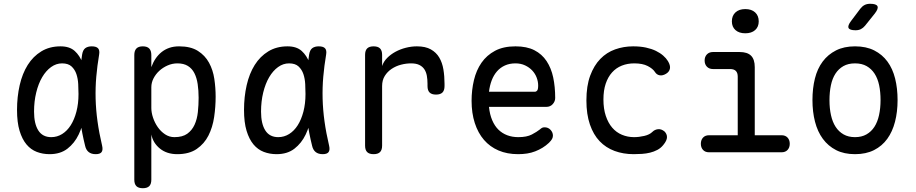

<svg xmlns="http://www.w3.org/2000/svg" viewBox="-20 -805 4840 1015"><path d="M242 10Q206 10 174.5 -2Q143 -14 120 -41.5Q97 -69 83.5 -113.5Q70 -158 70 -224Q70 -293 84 -354.5Q98 -416 126.5 -461.5Q155 -507 198.5 -533.5Q242 -560 300 -560Q348 -560 375 -535.5Q402 -511 415.5 -473.5Q429 -436 432 -391.5Q435 -347 435 -308Q435 -253 426.5 -196.5Q418 -140 396 -94Q374 -48 336.5 -19Q299 10 242 10ZM251 -80Q282 -80 308.5 -96.5Q335 -113 354 -143Q373 -173 384 -215Q395 -257 395 -308Q395 -332 393.5 -360.5Q392 -389 384 -413Q376 -437 358.5 -453.5Q341 -470 308 -470Q277 -470 250 -450.5Q223 -431 203 -397Q183 -363 171.5 -316Q160 -269 160 -215Q160 -151 182.5 -115.5Q205 -80 251 -80ZM414 -516Q418 -541 431 -550.5Q444 -560 465 -560Q489 -560 498.5 -549.5Q508 -539 504 -516Q494 -457 489 -399.5Q484 -342 485.5 -283.5Q487 -225 495.5 -163.5Q504 -102 520 -34Q525 -12 517 -1Q509 10 486 10Q463 10 449 -1Q435 -12 430 -34Q413 -102 405 -163.5Q397 -225 396 -283.5Q395 -342 400 -399.5Q405 -457 414 -516Z M735 -560Q758 -560 769 -548.5Q780 -537 780 -514V-450Q789 -475 802.5 -495Q816 -515 834 -529.5Q852 -544 875 -552Q898 -560 927 -560Q988 -560 1026 -536Q1064 -512 1085 -473.5Q1106 -435 1113 -388Q1120 -341 1120 -294Q1120 -240 1112 -186Q1104 -132 1082 -88.5Q1060 -45 1020 -17.5Q980 10 917 10Q862 10 825.5 -19.5Q789 -49 780 -94V145Q780 168 769 179Q758 190 735 190Q712 190 701 179Q690 168 690 145V-514Q690 -537 701 -548.5Q712 -560 735 -560ZM918 -470Q891 -470 866 -459Q841 -448 822 -430.5Q803 -413 791.5 -390.5Q780 -368 780 -344V-234Q780 -210 789 -183Q798 -156 814 -133Q830 -110 852.5 -95Q875 -80 902 -80Q945 -80 970 -98Q995 -116 1008.5 -145.5Q1022 -175 1026 -212.5Q1030 -250 1030 -288Q1030 -327 1025 -360.5Q1020 -394 1007.5 -418.5Q995 -443 973 -456.5Q951 -470 918 -470Z M1442 10Q1406 10 1374.5 -2Q1343 -14 1320 -41.5Q1297 -69 1283.5 -113.5Q1270 -158 1270 -224Q1270 -293 1284 -354.5Q1298 -416 1326.5 -461.5Q1355 -507 1398.5 -533.5Q1442 -560 1500 -560Q1548 -560 1575 -535.5Q1602 -511 1615.5 -473.5Q1629 -436 1632 -391.5Q1635 -347 1635 -308Q1635 -253 1626.5 -196.5Q1618 -140 1596 -94Q1574 -48 1536.5 -19Q1499 10 1442 10ZM1451 -80Q1482 -80 1508.5 -96.5Q1535 -113 1554 -143Q1573 -173 1584 -215Q1595 -257 1595 -308Q1595 -332 1593.5 -360.5Q1592 -389 1584 -413Q1576 -437 1558.5 -453.5Q1541 -470 1508 -470Q1477 -470 1450 -450.5Q1423 -431 1403 -397Q1383 -363 1371.5 -316Q1360 -269 1360 -215Q1360 -151 1382.5 -115.5Q1405 -80 1451 -80ZM1614 -516Q1618 -541 1631 -550.5Q1644 -560 1665 -560Q1689 -560 1698.5 -549.5Q1708 -539 1704 -516Q1694 -457 1689 -399.5Q1684 -342 1685.5 -283.5Q1687 -225 1695.5 -163.5Q1704 -102 1720 -34Q1725 -12 1717 -1Q1709 10 1686 10Q1663 10 1649 -1Q1635 -12 1630 -34Q1613 -102 1605 -163.5Q1597 -225 1596 -283.5Q1595 -342 1600 -399.5Q1605 -457 1614 -516Z M1955 10Q1932 10 1921 -1Q1910 -12 1910 -35V-515Q1910 -538 1921 -549Q1932 -560 1955 -560Q1978 -560 1989 -549Q2000 -538 2000 -515V-456Q2008 -480 2027 -499Q2046 -518 2071 -531.5Q2096 -545 2125.5 -552.5Q2155 -560 2184 -560Q2229 -560 2257.5 -544Q2286 -528 2302 -501Q2318 -474 2324 -438Q2330 -402 2330 -362V-350Q2330 -327 2319 -316Q2308 -305 2285 -305Q2262 -305 2251 -316Q2240 -327 2240 -350V-362Q2240 -385 2236.5 -404.5Q2233 -424 2223.5 -438.5Q2214 -453 2197 -461.5Q2180 -470 2153 -470Q2127 -470 2100 -463Q2073 -456 2050.5 -441Q2028 -426 2014 -403.5Q2000 -381 2000 -350V-35Q2000 -12 1989 -1Q1978 10 1955 10Z M2859 -132Q2878 -132 2890.5 -118.5Q2903 -105 2903 -88Q2903 -79 2898.5 -70.5Q2894 -62 2882 -50Q2866 -35 2848 -24Q2830 -13 2809.5 -5Q2789 3 2766.5 6.5Q2744 10 2719 10Q2661 10 2615.5 -9.5Q2570 -29 2538.5 -65.5Q2507 -102 2490 -154.5Q2473 -207 2473 -272Q2473 -329 2485.5 -381.5Q2498 -434 2525.5 -473.5Q2553 -513 2597 -536.5Q2641 -560 2705 -560Q2765 -560 2805 -539.5Q2845 -519 2869.5 -482Q2894 -445 2904.5 -395.5Q2915 -346 2915 -287Q2915 -269 2902 -254.5Q2889 -240 2868 -240H2565Q2569 -200 2582 -169.5Q2595 -139 2615 -119.5Q2635 -100 2661.5 -90Q2688 -80 2720 -80Q2765 -80 2791.5 -94Q2818 -108 2833 -120Q2841 -127 2846 -129.5Q2851 -132 2859 -132ZM2809 -320Q2814 -320 2819.5 -326Q2825 -332 2825 -353Q2825 -374 2817 -395Q2809 -416 2793.5 -432.5Q2778 -449 2755.5 -459.5Q2733 -470 2705 -470Q2674 -470 2649.5 -459Q2625 -448 2607.5 -428Q2590 -408 2579.5 -380.5Q2569 -353 2565 -320Z M3080 -274Q3080 -351 3100 -405Q3120 -459 3153.5 -493.5Q3187 -528 3232 -544Q3277 -560 3327 -560Q3365 -560 3395 -553.5Q3425 -547 3447.5 -536Q3470 -525 3486 -511Q3502 -497 3511 -482Q3525 -459 3521.5 -442Q3518 -425 3501 -415Q3483 -404 3467 -407Q3451 -410 3442 -425Q3431 -442 3404 -456Q3377 -470 3333 -470Q3297 -470 3267 -458Q3237 -446 3215.5 -422Q3194 -398 3182 -362.5Q3170 -327 3170 -279Q3170 -230 3182.5 -192.5Q3195 -155 3216.5 -130Q3238 -105 3268 -92.5Q3298 -80 3332 -80Q3358 -80 3386 -86.5Q3414 -93 3429 -108Q3441 -120 3458.5 -122Q3476 -124 3493 -110Q3499 -104 3502.5 -96.5Q3506 -89 3506 -80Q3506 -71 3501 -60.5Q3496 -50 3486 -38Q3473 -22 3455 -12.5Q3437 -3 3416.5 2Q3396 7 3374 8.5Q3352 10 3330 10Q3275 10 3229 -7Q3183 -24 3150 -58.5Q3117 -93 3098.5 -147Q3080 -201 3080 -274Z M4112 -90Q4132 -90 4143.5 -77.5Q4155 -65 4155 -45Q4155 -25 4143.5 -12.5Q4132 0 4112 0H3728Q3708 0 3696.5 -12.5Q3685 -25 3685 -45Q3685 -65 3696.5 -77.5Q3708 -90 3728 -90ZM3880 -40V-400Q3880 -420 3870 -430Q3860 -440 3840 -440H3749Q3729 -440 3717 -452.5Q3705 -465 3705 -485Q3705 -505 3717 -517.5Q3729 -530 3749 -530H3890Q3931 -530 3950.5 -510.5Q3970 -491 3970 -450V-40ZM3920 -629Q3887 -629 3868 -646Q3849 -663 3849 -692Q3849 -722 3868 -739.5Q3887 -757 3920 -757Q3953 -757 3972 -739.5Q3991 -722 3991 -692Q3991 -663 3972 -646Q3953 -629 3920 -629Z M4500 10Q4442 10 4400 -11.5Q4358 -33 4330 -71Q4302 -109 4288.5 -161.5Q4275 -214 4275 -276Q4275 -338 4288 -390Q4301 -442 4329 -479.5Q4357 -517 4399.5 -538.5Q4442 -560 4500 -560Q4559 -560 4601.5 -538.5Q4644 -517 4671.5 -479.5Q4699 -442 4712 -390Q4725 -338 4725 -276Q4725 -214 4711.5 -161.5Q4698 -109 4670.5 -71Q4643 -33 4600.5 -11.5Q4558 10 4500 10ZM4500 -80Q4535 -80 4560.5 -94.5Q4586 -109 4602.5 -134.5Q4619 -160 4627 -196.5Q4635 -233 4635 -276Q4635 -319 4627.5 -354.5Q4620 -390 4603.5 -415.5Q4587 -441 4561.5 -455.5Q4536 -470 4500 -470Q4464 -470 4438.5 -455.5Q4413 -441 4396.5 -415.5Q4380 -390 4372.5 -354Q4365 -318 4365 -275Q4365 -232 4373 -196Q4381 -160 4397.5 -134.5Q4414 -109 4439.5 -94.5Q4465 -80 4500 -80ZM4503 -645Q4472 -645 4466 -657Q4460 -669 4479 -694L4528 -759Q4538 -772 4550.5 -778.5Q4563 -785 4580 -785Q4612 -785 4618.5 -772.5Q4625 -760 4605 -734L4553 -669Q4543 -657 4531 -651Q4519 -645 4503 -645Z"/></svg>

Font: Maple Mono
Style: Regular
Weight: 400
Monospace: yes
Designer: subframe7536
Version: Version 7.300